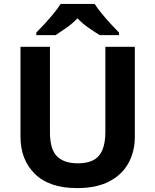

<svg xmlns="http://www.w3.org/2000/svg" viewBox="-20 -954 796 984"><path d="M671 -252Q671 -178 638.5 -118.5Q606 -59 540.5 -24.5Q475 10 375 10Q233 10 159 -62.5Q85 -135 85 -254V-714H236V-277Q236 -189 272 -153Q308 -117 379 -117Q429 -117 460 -134Q491 -151 505.5 -187Q520 -223 520 -278V-714H671ZM465 -934Q479 -912 501.5 -884.5Q524 -857 548 -831Q572 -805 590 -787V-774H491Q465 -790 434 -811.5Q403 -833 377 -860Q351 -833 321 -812Q291 -791 265 -774H166V-787Q185 -806 208.5 -831.5Q232 -857 254.5 -884.5Q277 -912 291 -934Z"/></svg>

Font: Noto Sans Hebrew
Style: Bold
Weight: 700
Designer: Monotype Design Team
Foundry: Monotype Imaging Inc.
Version: Version 2.003